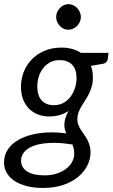

<svg xmlns="http://www.w3.org/2000/svg" viewBox="-48 -750 558 952"><path d="M219.5 -228.5Q246.5 -228.5 267.2 -240.2Q288 -252 302.2 -271.2Q316.5 -290.5 324 -314.5Q331.5 -338.5 331.5 -363Q331.5 -407 309.2 -429.5Q287 -452 248 -452Q221 -452 200.5 -441Q180 -430 165.8 -411.5Q151.5 -393 144.2 -369.5Q137 -346 137 -320.5Q137 -275.5 158.8 -252Q180.5 -228.5 219.5 -228.5ZM320 12.5Q320 -1 317.5 -12.2Q315 -23.5 311 -33.5Q245 -44 197 -41.2Q149 -38.5 117.8 -26.5Q86.5 -14.5 71.5 4.5Q56.5 23.5 56.5 45.5Q56.5 81.5 86.8 100.5Q117 119.5 172.5 119.5Q205.5 119.5 232.8 110.8Q260 102 279.2 87.5Q298.5 73 309.2 53.5Q320 34 320 12.5ZM490 -488 486.5 -458.5Q484 -440.5 466.5 -434.5L403 -423.5Q412.5 -397.5 412.5 -366Q412.5 -341 406.8 -321Q401 -301 392.5 -284Q384 -267 374 -252Q364 -237 355.5 -222.2Q347 -207.5 341.2 -191.8Q335.5 -176 335.5 -157.5Q335.5 -144 340.2 -131.8Q345 -119.5 352.2 -107.8Q359.5 -96 368.2 -84Q377 -72 384.2 -58.5Q391.5 -45 396.2 -29.2Q401 -13.5 401 5.5Q400.5 41 384 72.8Q367.5 104.5 337 129Q306.5 153.5 263 167.8Q219.5 182 165 182Q121.5 182 85.8 173Q50 164 24.8 147.5Q-0.5 131 -14.2 107.8Q-28 84.5 -28 56.5Q-28 24.5 -14.5 0Q-1 -24.5 22 -42.2Q45 -60 75.5 -71.5Q106 -83 140.2 -88.5Q174.5 -94 210.5 -93.8Q246.5 -93.5 281 -88.5Q276.5 -98 273.8 -108.2Q271 -118.5 271 -130.5Q271 -146 275.8 -162.5Q280.5 -179 291.5 -200Q272.5 -187 249 -179.8Q225.5 -172.5 195.5 -172.5Q166.5 -172.5 141.2 -182Q116 -191.5 97 -210Q78 -228.5 67 -256.2Q56 -284 56 -321Q56 -357 69.2 -391.8Q82.5 -426.5 108 -453.8Q133.5 -481 171 -497.5Q208.5 -514 257.5 -514Q284.5 -514 309 -507.5Q333.5 -501 353 -488ZM353 -665.5Q353 -652.5 347.8 -641.2Q342.5 -630 333.8 -621.2Q325 -612.5 313.8 -607.5Q302.5 -602.5 290.5 -602.5Q279 -602.5 268 -607.5Q257 -612.5 248.8 -621.2Q240.5 -630 235.5 -641.2Q230.5 -652.5 230.5 -665.5Q230.5 -678.5 235.5 -690Q240.5 -701.5 249 -710.2Q257.5 -719 268.5 -724.2Q279.5 -729.5 291 -729.5Q303 -729.5 314.2 -724.5Q325.5 -719.5 334 -710.8Q342.5 -702 347.8 -690.2Q353 -678.5 353 -665.5Z"/></svg>

Font: Lato 2
Style: Italic
Weight: 400
Italic angle: -7°
Designer: Lukasz Dziedzic with Adam Twardoch and Botio Nikoltchev
Foundry: tyPoland Lukasz Dziedzic
Version: Version 2.015; 2015-08-06; http://www.latofonts.com/